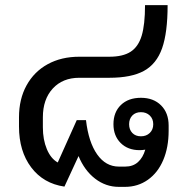

<svg xmlns="http://www.w3.org/2000/svg" viewBox="-20 -720 731 748"><path d="M637 -231V-211Q637 -146 616 -96.5Q595 -47 556 -19.5Q517 8 467 8H443Q392 8 350.5 -24Q309 -56 286 -112L231 7Q149 -5 101.5 -68Q54 -131 54 -227V-263Q54 -334 83.5 -387.5Q113 -441 166 -470Q219 -499 289 -499H406Q459 -499 489 -518.5Q519 -538 532 -581Q545 -624 545 -700H633Q633 -593 611.5 -532Q590 -471 541 -444Q492 -417 406 -417H289Q224 -417 185.5 -375Q147 -333 147 -263V-224Q147 -176 162.5 -139Q178 -102 205 -87L279 -252H315Q325 -166 358.5 -118.5Q392 -71 443 -71H468Q498 -71 517.5 -88.5Q537 -106 546 -137Q534 -135 524 -135Q478 -135 450 -163Q422 -191 422 -236Q422 -283 451 -311Q480 -339 529 -339Q578 -339 607.5 -309.5Q637 -280 637 -231ZM529 -189Q550 -189 563.5 -202Q577 -215 577 -236Q577 -257 563.5 -270Q550 -283 529 -283Q508 -283 495.5 -270Q483 -257 483 -236Q483 -215 495.5 -202Q508 -189 529 -189Z"/></svg>

Font: Bai Jamjuree Medium
Style: Regular
Weight: 500
Version: Version 1.000; ttfautohint (v1.6)